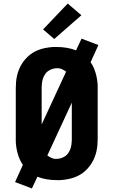

<svg xmlns="http://www.w3.org/2000/svg" viewBox="-20 -1008 640 1083"><path d="M160 55 65 19 109 -78Q99 -92 92 -108Q85 -124 80 -141Q75 -158 72 -178.5Q69 -199 69 -211V-509Q69 -527 70.5 -545Q72 -563 76 -580.5Q80 -598 86.5 -614.5Q93 -631 102.5 -646.5Q112 -662 124 -675.5Q136 -689 150 -700Q164 -711 180.5 -719Q197 -727 214 -732Q231 -737 252 -740Q273 -743 285 -743H300Q328 -743 355.5 -738.5Q383 -734 409 -724L440 -790L535 -754L491 -657Q501 -643 508 -627Q515 -611 520 -594Q525 -577 528 -556.5Q531 -536 531 -525V-226Q531 -208 529.5 -190Q528 -172 524 -154.5Q520 -137 513.5 -120.5Q507 -104 497.5 -88.5Q488 -73 476 -59.5Q464 -46 450 -35Q436 -24 419.5 -16Q403 -8 386 -3Q369 2 348 5Q327 8 316 8H300Q272 8 244.5 3.5Q217 -1 191 -11ZM215 -306 353 -604Q344 -611 331 -617Q318 -623 310 -623H300Q287 -623 275 -619Q263 -615 252.5 -608Q242 -601 235 -590.5Q228 -580 223.5 -568.5Q219 -557 217 -542Q215 -527 215 -519ZM290 -112H300Q313 -112 325 -116Q337 -120 347.5 -127Q358 -134 365 -144.5Q372 -155 376.5 -166.5Q381 -178 383 -193Q385 -208 385 -216V-429L247 -131Q256 -124 269 -118Q282 -112 290 -112ZM286 -788 223 -842 362 -988 439 -922Z"/></svg>

Font: Iosevka Aile Heavy
Style: Regular
Weight: 900
Designer: Belleve Invis
Foundry: Belleve Invis
Version: Version 31.1.0; ttfautohint (v1.8.4)